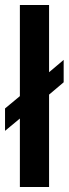

<svg xmlns="http://www.w3.org/2000/svg" viewBox="-21 -743 273 763"><path d="M58 0V-272L-1 -223V-312L58 -361V-723H174V-456L232 -505V-416L174 -367V0Z"/></svg>

Font: Archivo SemiCondensed SemiBold
Style: Regular
Weight: 600
Width: 4
Designer: Hector Gatti
Foundry: Omnibus-Type
Version: Version 2.001; ttfautohint (v1.8.3)